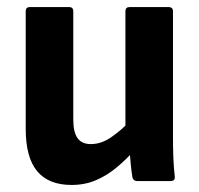

<svg xmlns="http://www.w3.org/2000/svg" viewBox="-20 -514 565 545"><path d="M183 11Q118 11 85.5 -28Q53 -67 53 -148V-482Q53 -494 65 -494H176Q188 -494 188 -482V-175Q188 -139 200 -122Q212 -105 238 -105Q267 -105 295 -124Q323 -143 353 -174L363 -89Q339 -62 311.5 -39Q284 -16 252.5 -2.5Q221 11 183 11ZM370 0Q359 0 356 -10Q353 -28 351 -49.5Q349 -71 348 -91L336 -141V-482Q336 -494 348 -494H458Q471 -494 471 -482V-127Q471 -96 472 -68Q473 -40 476 -14Q478 0 464 0Z"/></svg>

Font: Sofia Sans Semi Condensed ExtraBold
Style: Regular
Weight: 800
Designer: Botio Nikoltchev, Ani Petrova
Foundry: lettersoup
Version: Version 4.100